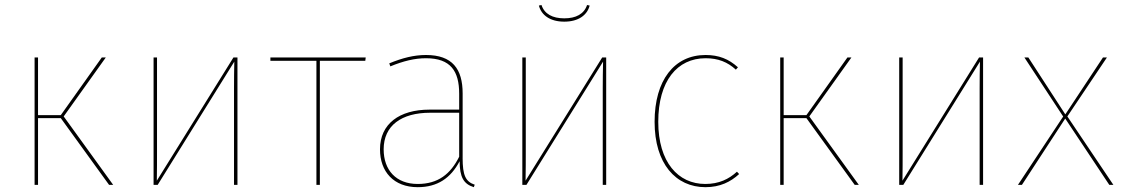

<svg xmlns="http://www.w3.org/2000/svg" viewBox="-20 -752 4570 781"><path d="M410.4 -518.3H394.1L227.3 -283.7H134.7V-518.3H120.7V0H134.7V-271.4H227.3L423.7 0H440.4L239.1 -278.4Z M945.9 -518.3H929.6L617.9 -17C618.7 -60.9 618.7 -97.3 618.7 -136V-518.3H604.7V0H621.4L933.1 -501.3C932.3 -465.1 931.9 -431.4 931.9 -394V0H945.9Z M1467.6 -518.3H1079.9V-504.7H1267.1V0H1281.1V-504.7H1465.9Z M1861.9 -110V-372C1861.9 -471.4 1820.1 -528.3 1712.7 -528.3C1664.1 -528.3 1617.1 -516.4 1563.4 -494.3L1567.8 -482C1620.7 -503.7 1666.7 -515.1 1712.7 -515.1C1813.6 -515.1 1847.8 -462.1 1847.8 -370.7V-306.1H1727.3C1604.3 -306.1 1525.7 -248.1 1525.7 -144.6C1525.7 -53.8 1581.3 9.4 1679.1 9.4C1759.7 9.4 1813.3 -27.5 1849.6 -96.2C1850.1 -30.9 1865.8 -3.7 1907.4 9.4L1911 -0.7C1873.6 -13.3 1861.8 -39.1 1861.8 -110ZM1679.1 -3.7C1591.3 -3.7 1540.6 -60 1540.6 -144.6C1540.6 -241 1612.6 -293.4 1729.8 -293.4H1847.8V-114.5C1812.8 -44.3 1762.3 -3.7 1679.1 -3.7Z M2275.3 -663.9C2332.4 -663.9 2368.4 -690 2378.6 -729.4L2368 -731.6C2356 -695.1 2322.8 -677.4 2275.3 -677.4C2227.7 -677.4 2194.6 -695.1 2182.6 -731.6L2172 -729.4C2182.1 -690 2218.1 -663.9 2275.3 -663.9ZM2445.8 -518.3H2429.6L2117.8 -17C2118.7 -60.9 2118.7 -97.3 2118.7 -136V-518.3H2104.7V0H2121.4L2433.1 -501.3C2432.3 -465.1 2431.8 -431.4 2431.8 -394V0H2445.8Z M2849.9 -528.3C2723 -528.3 2642.7 -426 2642.7 -256.4C2642.7 -86.4 2728.6 9.4 2849.6 9.4C2908.9 9.4 2951.9 -12.1 2986.6 -44L2977.7 -53.6C2944.7 -23.4 2904.7 -3.7 2848.7 -3.7C2738.6 -3.7 2657.6 -92.3 2657.6 -256.4C2657.6 -422.4 2734.4 -515.1 2850.3 -515.1C2901.3 -515.1 2939.6 -499.6 2973.3 -468.7L2981.7 -478.3C2944.1 -512.1 2904.1 -528.3 2849.9 -528.3Z M3443.4 -518.3H3427.1L3260.3 -283.7H3167.7V-518.3H3153.7V0H3167.7V-271.4H3260.3L3456.7 0H3473.4L3272.1 -278.4Z M3978.9 -518.3H3962.6L3650.9 -17C3651.7 -60.9 3651.7 -97.3 3651.7 -136V-518.3H3637.7V0H3654.4L3966.1 -501.3C3965.3 -465.1 3964.9 -431.4 3964.9 -394V0H3978.9Z M4321.7 -278.4 4482.7 -518.3H4466.6L4313.4 -286.7L4163 -518.3H4146.9L4304.7 -278L4120.7 0H4136.9L4313 -269.7L4492.3 0H4508.9Z"/></svg>

Font: Fira Sans Hair
Style: Regular
Weight: 100
Designer: bBox Type GmbH & Carrois Corporate GbR & Edenspiekermann AG
Foundry: bBox Type GmbH & Carrois Corporate GbR & Edenspiekermann AG
Version: Version 4.300;PS 004.300;hotconv 1.0.88;makeotf.lib2.5.64775